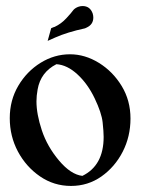

<svg xmlns="http://www.w3.org/2000/svg" viewBox="-20 -610 477 643"><path d="M217.8 12.7Q160.6 12.7 114 -19.3Q67.4 -51.3 40 -102.5Q12.7 -153.8 12.7 -214.4Q12.7 -274.4 41.3 -322.8Q69.8 -371.1 116 -399.7Q162.1 -428.2 214.4 -428.2Q264.6 -428.2 311.3 -399.4Q357.9 -370.6 387.5 -322Q417 -273.4 417 -212.9Q417 -152.8 390.9 -101.8Q364.7 -50.8 319.6 -19Q274.4 12.7 217.8 12.7ZM255.9 -21Q327.1 -55.7 327.1 -151.4Q327.1 -168.9 323.7 -200.4Q320.3 -231.9 297.1 -280.5Q273.9 -329.1 239.5 -360.8Q205.1 -392.6 168.9 -395Q116.2 -368.2 106 -310.5Q102.1 -289.1 102.1 -270.5Q102.1 -228 120.1 -173.6Q138.2 -119.1 177.7 -72.3Q217.3 -25.4 255.9 -21ZM139.6 -473.1 151.4 -515.6Q159.2 -518.6 160.4 -519.3Q161.6 -520 163.1 -520Q185.1 -530.3 202.4 -549.1Q219.7 -567.9 224.6 -575Q229.5 -582 241.2 -586.9Q249 -589.8 256.3 -589.8Q281.7 -589.8 290.5 -564.5Q292.5 -557.6 292.5 -551.3Q292.5 -527.8 270 -517.6L264.6 -515.1Q205.6 -502.4 165 -484.4Z"/></svg>

Font: Quaaykop
Style: Medium
Weight: 500
Designer: Tup Wanders
Foundry: Free font, DO NOT SELL
Version: Version 1.00;July 31, 2023;FontCreator 11.5.0.2430 64-bit